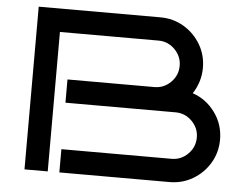

<svg xmlns="http://www.w3.org/2000/svg" viewBox="-50 -761 1042 823"><g transform="rotate(5 470.5 -350.0)"><path d="M908 -200Q908 -145 881 -99.5Q854 -54 808.5 -27Q763 0 708 0H234V-100H708Q749 -100 778.5 -129.5Q808 -159 808 -200Q808 -241 778.5 -270.5Q749 -300 708 -300H234V-400H608Q649 -400 678.5 -429.5Q708 -459 708 -500Q708 -541 678.5 -570.5Q649 -600 608 -600H184V0H84V-700H608Q663 -700 708.5 -673Q754 -646 781 -600.5Q808 -555 808 -500Q808 -469 799 -440.5Q790 -412 774 -388Q833 -368 870.5 -316.5Q908 -265 908 -200Z"/></g></svg>

Font: Bruno Ace SC
Style: Regular
Weight: 400
Version: Version 1.100; ttfautohint (v1.8.4.7-5d5b);gftools[0.9.27]